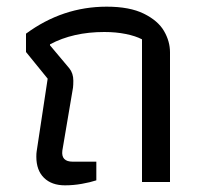

<svg xmlns="http://www.w3.org/2000/svg" viewBox="-20 -546 604 576"><path d="M89 -76Q89 -86 90 -92L123 -310L58 -390V-445Q168 -526 300 -526Q369 -526 411.5 -505Q454 -484 472 -453Q490 -422 490 -389V0H406V-428Q387 -438 357.5 -444Q328 -450 293 -450Q199 -450 130 -413V-410L188 -341Q200 -326 200 -304Q200 -291 199 -283L167 -94Q163 -61 198 -61H269V-5Q251 1 225.5 5.5Q200 10 175 10Q135 10 112 -12.5Q89 -35 89 -76Z"/></svg>

Font: Athiti Medium
Style: Regular
Weight: 500
Designer: CadsonDemak Team
Foundry: CadsonDemak
Version: Version 1.033